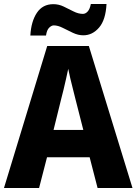

<svg xmlns="http://www.w3.org/2000/svg" viewBox="-20 -1041 688 968"><path d="M472 -93 432 -248H217L177 -93H0L218 -809H428L648 -93ZM360 -543Q355 -564 348 -591Q341 -618 334.5 -645.5Q328 -673 324 -694Q320 -674 313.5 -645.5Q307 -617 300.5 -589.5Q294 -562 289 -544L250 -386H400ZM133 -862Q137 -933 166 -976.5Q195 -1020 249 -1020Q276 -1020 301 -1008Q326 -996 350.5 -983.5Q375 -971 398 -971Q411 -971 422 -983Q433 -995 438 -1021H517Q513 -941 479.5 -902Q446 -863 400 -863Q374 -863 347.5 -875.5Q321 -888 296.5 -900.5Q272 -913 251 -913Q240 -913 228 -901.5Q216 -890 212 -862Z"/></svg>

Font: Noto Sans Telugu UI SemiCondensed ExtraBold
Style: Regular
Weight: 800
Width: 4
Designer: Jelle Bosma - Monotype Design Team
Foundry: Monotype Imaging Inc.
Version: Version 2.005; ttfautohint (v1.8.4.7-5d5b)